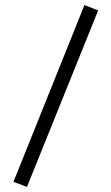

<svg xmlns="http://www.w3.org/2000/svg" viewBox="-20 -726 438 755"><path d="M33 -11 312 -706 366 -685 86 9Z"/></svg>

Font: Cairo Light
Style: Regular
Weight: 300
Designer: Mohamed Gaber, Accademia di Belle Arti di Urbino and others
Foundry: Kief Type Foundry, Accademia di Belle Arti di Urbino and others
Version: Version 3.011